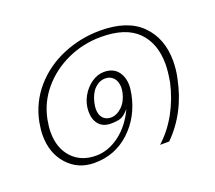

<svg xmlns="http://www.w3.org/2000/svg" viewBox="-85 -532 755 674"><g transform="rotate(-20 293.0 -195.5)"><path d="M515 -165Q522 -205 522 -231Q522 -309 477.5 -353.5Q433 -398 341 -398Q275 -398 216.5 -371.5Q158 -345 118 -298Q78 -251 66 -190Q61 -163 61 -144Q61 -84 94.5 -48Q128 -12 184 -12Q229 -12 271 -43Q313 -74 339 -130Q320 -108 305.5 -104Q291 -100 271 -100Q242 -100 226.5 -118Q211 -136 211 -166Q211 -196 225.5 -222Q240 -248 262.5 -263.5Q285 -279 309 -279Q342 -279 359.5 -258Q377 -237 377 -203Q377 -193 373 -171Q357 -92 302 -41Q247 10 170 10Q109 10 70 -33Q31 -76 31 -143Q31 -163 36 -191Q50 -261 95.5 -313Q141 -365 207 -392.5Q273 -420 346 -420Q448 -420 499.5 -368.5Q551 -317 551 -233Q551 -200 544 -169Q520 -49 441 29H407Q447 -7 474.5 -57Q502 -107 515 -165ZM346 -189Q348 -201 348 -207Q348 -230 336 -243Q324 -256 306 -256Q283 -256 265.5 -238.5Q248 -221 241 -189Q238 -176 238 -166Q238 -144 249 -132Q260 -120 278 -120Q300 -120 319.5 -138.5Q339 -157 346 -189Z"/></g></svg>

Font: Taviraj Thin
Style: Italic
Weight: 250
Italic angle: -12°
Designer: Katatrad Team
Foundry: CadsonDemak
Version: Version 1.001